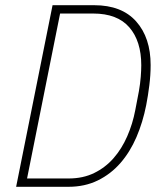

<svg xmlns="http://www.w3.org/2000/svg" viewBox="-20 -718 625 738"><path d="M182 -698H342Q448 -698 503.5 -635.5Q559 -573 559 -468Q559 -430 554 -390Q549 -350 542 -314Q529 -248 504.5 -191Q480 -134 443 -91.5Q406 -49 356 -24.5Q306 0 243 0H42ZM244 -32Q299 -32 342 -53Q385 -74 416.5 -110Q448 -146 469 -194Q490 -242 500 -295L514 -368Q519 -397 521 -422.5Q523 -448 523 -467Q523 -560 477 -613Q431 -666 338 -666H211L84 -32Z"/></svg>

Font: IBM Plex Sans Condensed ExtraLight
Style: Italic
Weight: 200
Width: 3
Italic angle: -11°
Designer: Mike Abbink, Paul van der Laan, Pieter van Rosmalen
Foundry: Bold Monday
Version: Version 1.3